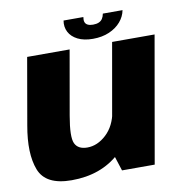

<svg xmlns="http://www.w3.org/2000/svg" viewBox="-82 -807 849 888"><g transform="rotate(-10 343.0 -363.0)"><path d="M420.5 0H574L678 -593H478.5L390.5 -93ZM279 -593H79.5L25 -280.5Q2 -152 32 -73.8Q62 4.5 184 4.5Q322.5 4.5 411.5 -77.2Q500.5 -159 514.5 -240L424 -276.5Q412 -209 370.5 -170.5Q329 -132 281.5 -132Q237.5 -132 223.2 -163Q209 -194 226 -291ZM394.5 -622.5Q437.5 -622.5 471 -637Q504.5 -651.5 525.2 -675.8Q546 -700 551.5 -729.5H459Q456.5 -715.5 450.2 -706Q444 -696.5 433 -691.8Q422 -687 405.5 -687Q390.5 -687 381 -691.8Q371.5 -696.5 368.2 -705.8Q365 -715 367.5 -729.5H274.5Q269.5 -700 282 -675.8Q294.5 -651.5 323.2 -637Q352 -622.5 394.5 -622.5Z"/></g></svg>

Font: Anybody UltraCondensed Thin ExtraBold
Style: Italic
Weight: 800
Italic angle: -10°
Version: Version 1.111